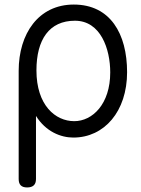

<svg xmlns="http://www.w3.org/2000/svg" viewBox="-20 -593 619 843"><path d="M309 -502C422 -502 464 -378 464 -275C464 -136 386 -61 306 -61C223 -61 140 -131 140 -284C140 -419 196 -502 309 -502ZM62 193C62 218 74 230 99 230C125 230 138 218 138 193V-84C181 -15 247 11 302 11C438 11 538 -104 538 -276C538 -445 464 -573 304 -573C149 -573 62 -445 62 -282Z"/></svg>

Font: Numismatica Pro
Style: Regular
Weight: 400
Designer: Chris Hopkins
Foundry: Edward C. D. Hopkins
Version: Version 2.19D